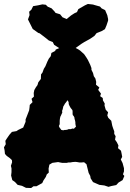

<svg xmlns="http://www.w3.org/2000/svg" viewBox="-26 -924 654 968"><path d="M131 24 105 23 85 13 63 8 50 -6 36 -16 30 -39 32 -56V-75L29 -88L35 -106L34 -117L22 -128L8 -138L-1 -148L-3 -167L-6 -181L3 -197L1 -214L8 -225L21 -244L34 -259L57 -263L66 -269L91 -281L103 -310V-322L109 -337L116 -355L121 -368L123 -383L124 -395L138 -409L133 -426L145 -437L144 -455L147 -470L155 -484L163 -495L167 -509L180 -526L181 -549L188 -558L195 -577L203 -590L213 -614L220 -628L230 -641L233 -657L252 -667L255 -674L274 -682L288 -684H303L324 -690L340 -683H354L369 -675L378 -669L398 -651L409 -635L417 -622L429 -597L435 -581V-572L443 -556L447 -540L455 -528L459 -511L458 -497L475 -483L469 -471L483 -452L479 -439L492 -430L493 -418L502 -402L501 -392L507 -371L519 -358L515 -342L520 -330L535 -315L540 -290L545 -275L550 -262V-249L557 -237L554 -220L563 -207L571 -191L569 -177L584 -164L587 -150L590 -133L583 -120L592 -102L599 -76V-60L594 -45L601 -37L592 -16L572 -4L560 9L535 14L521 18L500 11L475 8L443 -6L431 -25L429 -37L421 -52L415 -76L410 -96L398 -106L386 -105H374L363 -107L354 -108L340 -107L329 -105H319L311 -103H296H287L276 -105L267 -107L253 -105L238 -103L223 -94L219 -74L220 -54L210 -45L205 -32L193 -14L187 -1L158 15H143ZM293 -267 300 -269H306L313 -270L320 -273H331L339 -276L347 -275L351 -280L357 -285L355 -294L354 -302V-308L352 -318L350 -324L349 -332L346 -338L341 -344L340 -349V-356V-362L339 -369L335 -374L330 -380L328 -384L324 -391L321 -398L320 -404V-410L313 -419L310 -412L306 -407L301 -401L298 -395L293 -387L292 -382L290 -373L287 -365L288 -356L285 -350L282 -343L278 -335L276 -325L275 -315V-307V-298L271 -289L273 -283L278 -276L283 -269ZM319 -665 312 -670 275 -680 247 -698 240 -712 220 -720 209 -729 174 -756 167 -758 139 -778 130 -796 115 -826 123 -848 121 -865 132 -875 141 -893 165 -897 188 -902 205 -900 215 -890 234 -882 249 -866 254 -859 277 -852 289 -837 310 -828 332 -846 349 -857 362 -863 369 -878 402 -897 417 -904 444 -901 446 -900 478 -891 486 -882 504 -873 515 -847 519 -828V-820L511 -796L503 -777L486 -767L461 -757L450 -743L428 -728L399 -712L386 -704L351 -679L333 -675Z"/></svg>

Font: Winky Rough ExtraBold
Style: Regular
Weight: 800
Designer: Simon Atzbach
Foundry: typofactur
Version: Version 1.206; ttfautohint (v1.8.4.7-5d5b)